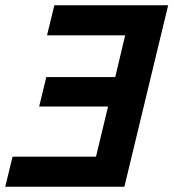

<svg xmlns="http://www.w3.org/2000/svg" viewBox="-35 -713 662 733"><path d="M-15 0 13 -115H331.5L377.5 -306.2H114.5L141.8 -418.8H405L442.8 -578H144.5L172.5 -693H607L439.8 0Z"/></svg>

Font: Ubuntu Sans
Style: Italic
Weight: 400
Italic angle: -13.5°
Designer: Dalton Maag Ltd
Foundry: Dalton Maag Ltd
Version: Version 1.006